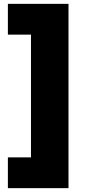

<svg xmlns="http://www.w3.org/2000/svg" viewBox="-20 -810 460 998"><path d="M21 8H141V-630H21V-790H336V168H21Z"/></svg>

Font: Prodigy Sans Black
Style: Regular
Weight: 900
Designer: Wei Huang
Foundry: Wei Huang
Version: Version 1.003; ttfautohint (v1.8.3)